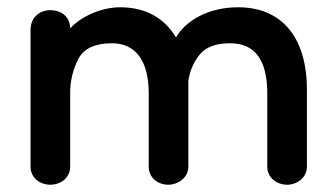

<svg xmlns="http://www.w3.org/2000/svg" viewBox="-20 -492 920 528"><path d="M118 16C146 16 173 -2 173 -34V-237C173 -271 181 -302 196 -331C211 -359 242 -373 288 -373C349 -373 389 -330 389 -235V-34C389 -2 415 16 443 16C468 16 498 -2 498 -34V-270C502 -298 513 -322 530 -343C547 -363 574 -373 613 -373C681 -373 715 -327 715 -235V-34C715 -2 742 16 770 16C795 16 824 -2 824 -34V-245C824 -394 751 -472 635 -472C550 -472 489 -433 464 -389C431 -444 379 -472 310 -472C262 -472 205 -449 173 -414C173 -419 172 -425 170 -432C161 -456 139 -464 118 -464C91 -464 64 -446 64 -410V-34C64 -2 91 16 118 16Z"/></svg>

Font: Dongle
Style: Regular
Weight: 400
Designer: Yanghee Ryu
Foundry: Yanghee Ryu
Version: Version 2.000